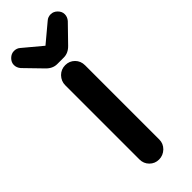

<svg xmlns="http://www.w3.org/2000/svg" viewBox="-261 -724 766 766"><g transform="rotate(-45 121.5 -341.0)"><path d="M-11.7 -631.8Q-22.5 -644.5 -22.5 -659.7Q-22.5 -674.8 -10.3 -687Q2 -699.2 17.6 -699.2Q33.2 -699.2 43.9 -689.5Q120.1 -626 121.1 -625L198.2 -689.5Q209 -699.2 224.6 -699.2Q240.2 -699.2 252.4 -687Q264.6 -674.8 264.6 -659.7Q264.6 -644.5 253.9 -631.8L185.5 -561.5Q165 -540 139.6 -540H102.5Q77.1 -540 56.6 -561.5ZM65.4 -39.1V-458Q65.4 -480.5 82 -498Q98.6 -514.6 122.1 -514.6Q145.5 -514.6 161.6 -498.5Q177.7 -482.4 177.7 -458V-39.1Q177.7 -16.6 161.1 0Q143.6 16.6 120.6 16.6Q97.7 16.6 81.5 0.5Q65.4 -15.6 65.4 -39.1Z"/></g></svg>

Font: FakePearl
Style: SemiBold
Weight: 400
Version: Version 1.2